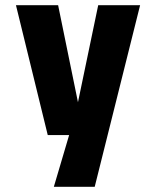

<svg xmlns="http://www.w3.org/2000/svg" viewBox="-20 -520 590 740"><path d="M187.5 200 246.5 0.5H164L41.5 -500H204L280.5 -126L358.5 -500H520L345 200Z"/></svg>

Font: Trispace SemiCondensed
Style: Bold
Weight: 700
Width: 4
Designer: Tyler Finck
Foundry: Etcetera Type Company
Version: Version 1.210; ttfautohint (v1.8.3)